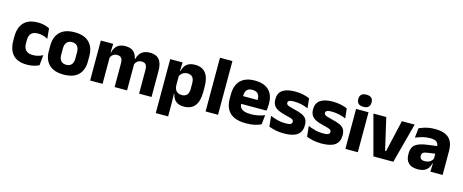

<svg xmlns="http://www.w3.org/2000/svg" viewBox="-43 -1397 5501 2280"><g transform="rotate(15 2707.0 -257.5)"><path d="M263 13Q146 13 89.5 -48.5Q33 -110 33 -221.5V-272.5Q33 -382 89.5 -443.5Q146 -505 262.5 -505Q292.5 -505 318.5 -500.8Q344.5 -496.5 366.5 -489Q388.5 -481.5 405 -473L417.5 -346.5Q393 -360.5 363.5 -369.8Q334 -379 297 -379Q239 -379 213 -351Q187 -323 187 -270V-227.5Q187 -173.5 214.5 -144.5Q242 -115.5 300.5 -115.5Q337 -115.5 366.2 -124.2Q395.5 -133 422 -147L410 -20Q384 -6 346 3.5Q308 13 263 13Z M713 14Q594 14 533.2 -45.2Q472.5 -104.5 472.5 -212V-276.5Q472.5 -385.5 533.5 -445.8Q594.5 -506 713 -506Q831.5 -506 892.2 -445.8Q953 -385.5 953 -276.5V-212Q953 -104.5 892.5 -45.2Q832 14 713 14ZM713 -106.5Q755.5 -106.5 777.8 -132.2Q800 -158 800 -205.5V-283Q800 -333 777.8 -359Q755.5 -385 713 -385Q670.5 -385 648.2 -359Q626 -333 626 -283V-205.5Q626 -158 648.2 -132.2Q670.5 -106.5 713 -106.5Z M1792 0H1639V-293Q1639 -319 1632.8 -337.8Q1626.5 -356.5 1611.8 -366.5Q1597 -376.5 1571 -376.5Q1549 -376.5 1532.5 -368.2Q1516 -360 1505 -345.8Q1494 -331.5 1488.5 -313.5L1474 -385H1487.5Q1495.5 -418 1513 -444.8Q1530.5 -471.5 1561.5 -487.2Q1592.5 -503 1641 -503Q1693.5 -503 1726.8 -482.2Q1760 -461.5 1776 -420.2Q1792 -379 1792 -317.5ZM1190 0H1037V-491.5H1189L1184 -359L1190 -354ZM1491 0H1338V-293Q1338 -319 1331.8 -337.8Q1325.5 -356.5 1310.5 -366.5Q1295.5 -376.5 1270 -376.5Q1247.5 -376.5 1231 -368.2Q1214.5 -360 1203.8 -345.8Q1193 -331.5 1187.5 -313.5L1164 -385H1190Q1197.5 -418.5 1214.8 -445Q1232 -471.5 1262.5 -487.2Q1293 -503 1339.5 -503Q1408 -503 1442.8 -467.8Q1477.5 -432.5 1486.5 -365.5Q1488 -355.5 1489.5 -341Q1491 -326.5 1491 -315Z M2190.5 11.5Q2146.5 11.5 2116.5 -3Q2086.5 -17.5 2068.8 -44.2Q2051 -71 2043.5 -106.5H2004L2040 -209.5Q2041 -179 2051.8 -158Q2062.5 -137 2082.8 -125.8Q2103 -114.5 2131 -114.5Q2173 -114.5 2194.8 -139.2Q2216.5 -164 2216.5 -213V-283Q2216.5 -332 2195.2 -356.5Q2174 -381 2132 -381Q2108.5 -381 2089.2 -372Q2070 -363 2056.8 -348.2Q2043.5 -333.5 2037.5 -314.5L2002.5 -385H2043Q2050.5 -418 2068 -444.8Q2085.5 -471.5 2116.5 -487.2Q2147.5 -503 2195.5 -503Q2281.5 -503 2325.8 -446.8Q2370 -390.5 2370 -278V-218Q2370 -104.5 2325.8 -46.5Q2281.5 11.5 2190.5 11.5ZM2042 172H1890V-491.5H2042L2037 -359L2040 -341.5V-152.5L2038 -126.5L2042 5Z M2609.5 0H2456.5V-660.5H2609.5Z M2956 12.5Q2822 12.5 2758 -47.2Q2694 -107 2694 -221.5V-272.5Q2694 -385.5 2754 -445.8Q2814 -506 2928.5 -506Q3005.5 -506 3056.8 -479.8Q3108 -453.5 3133.8 -405Q3159.5 -356.5 3159.5 -288.5V-272Q3159.5 -253 3157.8 -233.2Q3156 -213.5 3153 -196.5H3015Q3017 -225.5 3017.5 -251.2Q3018 -277 3018 -298Q3018 -328.5 3008.5 -349.2Q2999 -370 2979.2 -381Q2959.5 -392 2928.5 -392Q2882.5 -392 2861.2 -367.2Q2840 -342.5 2840 -297V-252L2841 -235.5V-200.5Q2841 -181.5 2847.2 -164.5Q2853.5 -147.5 2869.2 -134.8Q2885 -122 2912.8 -114.8Q2940.5 -107.5 2983.5 -107.5Q3029 -107.5 3071 -116.2Q3113 -125 3151.5 -140L3139 -25Q3105 -7.5 3058.5 2.5Q3012 12.5 2956 12.5ZM3122 -196.5H2775V-291H3122Z M3420.5 12Q3362 12 3315 1.8Q3268 -8.5 3234.5 -22L3221.5 -150.5Q3260 -134.5 3306.8 -121.8Q3353.5 -109 3408 -109Q3451.5 -109 3469.8 -118.2Q3488 -127.5 3488 -147V-149Q3488 -162.5 3478.8 -171.2Q3469.5 -180 3446.8 -187Q3424 -194 3383 -203.5Q3321.5 -218 3285.5 -237.8Q3249.5 -257.5 3234.2 -286.2Q3219 -315 3219 -354.5V-358.5Q3219 -431.5 3271 -467.8Q3323 -504 3424 -504Q3481 -504 3526.5 -493.5Q3572 -483 3603 -468.5L3616 -349Q3580 -365 3535.8 -375.5Q3491.5 -386 3443 -386Q3413.5 -386 3396.8 -382Q3380 -378 3373.2 -370.5Q3366.5 -363 3366.5 -352V-350.5Q3366.5 -338.5 3374.5 -330Q3382.5 -321.5 3403.8 -314Q3425 -306.5 3465 -297Q3527 -283.5 3565 -266.2Q3603 -249 3620.5 -221.8Q3638 -194.5 3638 -149.5V-145Q3638 -65.5 3584.5 -26.8Q3531 12 3420.5 12Z M3884 12Q3825.5 12 3778.5 1.8Q3731.5 -8.5 3698 -22L3685 -150.5Q3723.5 -134.5 3770.2 -121.8Q3817 -109 3871.5 -109Q3915 -109 3933.2 -118.2Q3951.5 -127.5 3951.5 -147V-149Q3951.5 -162.5 3942.2 -171.2Q3933 -180 3910.2 -187Q3887.5 -194 3846.5 -203.5Q3785 -218 3749 -237.8Q3713 -257.5 3697.8 -286.2Q3682.5 -315 3682.5 -354.5V-358.5Q3682.5 -431.5 3734.5 -467.8Q3786.5 -504 3887.5 -504Q3944.5 -504 3990 -493.5Q4035.5 -483 4066.5 -468.5L4079.5 -349Q4043.5 -365 3999.2 -375.5Q3955 -386 3906.5 -386Q3877 -386 3860.2 -382Q3843.5 -378 3836.8 -370.5Q3830 -363 3830 -352V-350.5Q3830 -338.5 3838 -330Q3846 -321.5 3867.2 -314Q3888.5 -306.5 3928.5 -297Q3990.5 -283.5 4028.5 -266.2Q4066.5 -249 4084 -221.8Q4101.5 -194.5 4101.5 -149.5V-145Q4101.5 -65.5 4048 -26.8Q3994.5 12 3884 12Z M4328 0H4175V-491.5H4328ZM4251.5 -538Q4208.5 -538 4189 -557.8Q4169.5 -577.5 4169.5 -611V-614.5Q4169.5 -648 4189 -667.5Q4208.5 -687 4251.5 -687Q4293.5 -687 4313.2 -667.5Q4333 -648 4333 -614.5V-611Q4333 -577 4313.2 -557.5Q4293.5 -538 4251.5 -538Z M4636.5 -100H4648.5L4738 -491.5H4895L4764.5 0H4519.5L4388 -491.5H4546Z M5370.5 0H5220L5224.5 -123L5221 -130.5V-284L5220 -304Q5220 -345 5196 -364.5Q5172 -384 5115.5 -384Q5066 -384 5021.5 -371.5Q4977 -359 4937.5 -343L4950.5 -461.5Q4974 -472.5 5003.2 -482.2Q5032.5 -492 5068 -498Q5103.5 -504 5144 -504Q5208.5 -504 5252 -489Q5295.5 -474 5321.5 -446.5Q5347.5 -419 5359 -380.8Q5370.5 -342.5 5370.5 -296.5ZM5063.5 11.5Q4990 11.5 4952 -25.5Q4914 -62.5 4914 -131V-144.5Q4914 -217 4958.8 -251.8Q5003.5 -286.5 5101 -299L5233 -316.5L5242 -224.5L5125 -207.5Q5089.5 -203 5075 -191Q5060.5 -179 5060.5 -155.5V-152Q5060.5 -129.5 5075 -116.2Q5089.5 -103 5121.5 -103Q5149.5 -103 5169.8 -111.5Q5190 -120 5203 -133.8Q5216 -147.5 5222.5 -164.5L5244 -102.5H5219Q5211 -70.5 5194.2 -44.5Q5177.5 -18.5 5146 -3.5Q5114.5 11.5 5063.5 11.5Z"/></g></svg>

Font: Anek Malayalam Medium
Style: Bold
Weight: 700
Version: Version 1.003